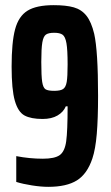

<svg xmlns="http://www.w3.org/2000/svg" viewBox="-20 -716 431 744"><path d="M43 -11V-111Q95 -101 146 -101Q192 -101 211.5 -115Q231 -129 236.5 -168.5Q242 -208 242 -304H235Q226 -282 203 -268.5Q180 -255 145 -255Q100 -255 75 -268.5Q50 -282 37.5 -325.5Q25 -369 25 -458Q25 -552 38.5 -602.5Q52 -653 86.5 -674.5Q121 -696 188 -696Q236 -696 266 -687.5Q296 -679 315 -655Q334 -631 345 -585Q360 -518 360 -345Q360 -256 355 -197Q350 -138 338 -102Q318 -42 278 -17Q238 8 167 8Q139 8 104 2.5Q69 -3 43 -11ZM242 -466Q242 -523 237.5 -548.5Q233 -574 222.5 -581.5Q212 -589 190 -589Q168 -589 158 -582Q148 -575 144 -551.5Q140 -528 140 -476Q140 -421 143.5 -398.5Q147 -376 156.5 -370Q166 -364 190 -364Q214 -364 224.5 -371Q235 -378 238.5 -398.5Q242 -419 242 -466Z"/></svg>

Font: Saira ExtraCondensed
Style: Bold
Weight: 700
Width: 2
Designer: Hector Gatti with collaboration of the Omnibus-Type team
Foundry: Omnibus-Type
Version: Version 0.072; ttfautohint (v1.8)